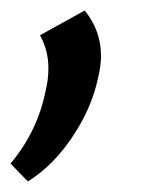

<svg xmlns="http://www.w3.org/2000/svg" viewBox="-31 -146 319 365"><path d="M-11 165Q41 103 56 25Q61 6 61 -17Q61 -50 45 -79L130 -126Q161 -88 161 -40Q161 -20 155 4Q143 60 106.5 114.5Q70 169 22 199Z"/></svg>

Font: Ysabeau Semibold
Style: Italic
Weight: 600
Italic angle: -12°
Designer: Christian Thalmann (Catharsis Fonts)
Version: Version 0.003